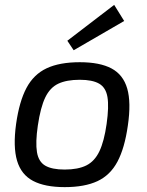

<svg xmlns="http://www.w3.org/2000/svg" viewBox="-20 -754 604 787"><path d="M307 -499Q389 -499 437 -473.5Q485 -448 501.5 -391Q518 -334 504 -239Q491 -147 461.5 -91.5Q432 -36 379.5 -11.5Q327 13 245 13Q164 13 115.5 -12.5Q67 -38 50 -95Q33 -152 46 -246Q59 -338 88.5 -393.5Q118 -449 171 -474Q224 -499 307 -499ZM307 -427Q253 -427 219 -411Q185 -395 165.5 -354.5Q146 -314 135 -239Q125 -170 131.5 -130.5Q138 -91 165.5 -75Q193 -59 245 -59Q300 -59 334 -76Q368 -93 387.5 -134Q407 -175 417 -246Q427 -317 420.5 -356Q414 -395 386.5 -411Q359 -427 307 -427ZM448 -734 489 -668 282 -548 256 -587Z"/></svg>

Font: Exo 2
Style: Italic
Weight: 400
Italic angle: -8°
Designer: Natanael Gama
Foundry: Natanael Gama
Version: Version 2.010